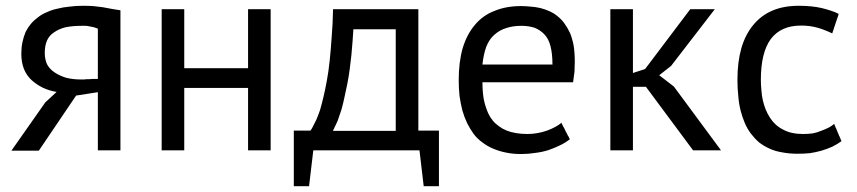

<svg xmlns="http://www.w3.org/2000/svg" viewBox="-20 -520 2963 664"><path d="M318.4 0Q337.9 0 396.5 0Q396.5 -121.1 396.5 -484.4Q380.9 -487.3 366.2 -489.3Q350.6 -492.2 335 -495.1Q319.3 -497.1 301.8 -499Q285.2 -500 267.6 -500Q242.2 -500 220.7 -497.1Q198.2 -495.1 179.7 -490.2Q160.2 -486.3 143.6 -478.5Q126 -471.7 112.3 -460.9Q97.7 -450.2 86.9 -437.5Q76.2 -424.8 68.4 -409.2Q61.5 -392.6 57.6 -374Q53.7 -355.5 53.7 -334Q53.7 -305.7 62.5 -282.2Q71.3 -259.8 88.9 -243.2Q106.4 -227.5 127.9 -216.8Q150.4 -206.1 175.8 -202.1Q163.1 -190.4 136.7 -166Q107.4 -124 19.5 1Q43 1 114.3 1Q146.5 -46.9 243.2 -189.5Q261.7 -192.4 318.4 -201.2Q318.4 -188.5 318.4 -164.1Q318.4 -138.7 318.4 -100.6Q318.4 -62.5 318.4 -37.1Q318.4 -12.7 318.4 0ZM318.4 -247.1Q308.6 -247.1 300.8 -247.1Q293 -246.1 288.1 -246.1Q282.2 -246.1 278.3 -246.1Q274.4 -245.1 271.5 -245.1Q268.6 -245.1 263.7 -245.1Q262.7 -245.1 260.7 -245.1Q232.4 -245.1 209 -251Q186.5 -257.8 168.9 -269.5Q151.4 -281.2 142.6 -297.9Q134.8 -315.4 134.8 -336.9Q134.8 -362.3 142.6 -379.9Q150.4 -397.5 167 -408.2Q183.6 -419.9 207 -425.8Q231.4 -430.7 262.7 -430.7Q268.6 -430.7 275.4 -430.7Q282.2 -430.7 290 -428.7Q297.9 -426.8 304.7 -425.8Q311.5 -423.8 318.4 -420.9Q318.4 -387.7 318.4 -358.4Q318.4 -328.1 318.4 -301.8Q318.4 -286.1 318.4 -273.4Q318.4 -259.8 318.4 -247.1Z M837.9 0Q857.4 0 916 0Q916 -122.1 916 -488.3Q896.5 -488.3 837.9 -488.3Q837.9 -437.5 837.9 -284.2Q782.2 -284.2 617.2 -284.2Q617.2 -335 617.2 -488.3Q597.7 -488.3 539.1 -488.3Q539.1 -366.2 539.1 0Q558.6 0 617.2 0Q617.2 -53.7 617.2 -215.8Q671.9 -215.8 837.9 -215.8Q837.9 -162.1 837.9 0Z M1498 -68.4Q1480.5 -68.4 1426.8 -68.4Q1426.8 -173.8 1426.8 -488.3Q1353.5 -488.3 1131.8 -488.3Q1130.9 -436.5 1127 -391.6Q1124 -346.7 1120.1 -309.6Q1116.2 -272.5 1110.4 -241.2Q1104.5 -209 1098.6 -184.6Q1092.8 -160.2 1086.9 -139.6Q1080.1 -120.1 1074.2 -106.4Q1067.4 -92.8 1062.5 -83Q1057.6 -73.2 1053.7 -68.4Q1034.2 -68.4 996.1 -68.4Q996.1 -20.5 996.1 124Q1008.8 124 1048.8 124Q1052.7 92.8 1063.5 0Q1155.3 0 1430.7 0Q1434.6 31.2 1445.3 124Q1459 124 1498 124Q1498 112.3 1498 87.9Q1498 64.5 1498 28.3Q1498 -7.8 1498 -32.2Q1498 -55.7 1498 -68.4ZM1131.8 -68.4Q1139.6 -84 1147.5 -101.6Q1154.3 -120.1 1161.1 -141.6Q1167 -163.1 1171.9 -186.5Q1176.8 -209 1181.6 -232.4Q1186.5 -257.8 1189.5 -281.2Q1192.4 -305.7 1195.3 -330.1Q1197.3 -354.5 1199.2 -376Q1201.2 -398.4 1202.1 -418.9Q1251 -418.9 1348.6 -418.9Q1348.6 -331.1 1348.6 -67.4Q1346.7 -67.4 1338.9 -67.4Q1338.9 -67.4 1337.9 -67.4Q1337.9 -67.4 1336.9 -67.4Q1336.9 -67.4 1335.9 -67.4Q1335.9 -67.4 1335 -67.4Q1335 -67.4 1334 -67.4Q1334 -67.4 1333 -67.4Q1333 -67.4 1332 -67.4Q1332 -67.4 1331.1 -67.4Q1331.1 -67.4 1329.1 -67.4Q1329.1 -67.4 1328.1 -67.4Q1328.1 -67.4 1327.1 -67.4Q1327.1 -67.4 1326.2 -67.4Q1326.2 -67.4 1325.2 -67.4Q1325.2 -67.4 1324.2 -67.4Q1324.2 -67.4 1323.2 -67.4Q1323.2 -67.4 1322.3 -67.4Q1322.3 -67.4 1321.3 -67.4Q1321.3 -67.4 1320.3 -67.4Q1320.3 -67.4 1319.3 -67.4Q1319.3 -67.4 1318.4 -67.4Q1318.4 -67.4 1317.4 -67.4Q1317.4 -67.4 1316.4 -67.4Q1315.4 -67.4 1314.5 -67.4Q1314.5 -67.4 1313.5 -67.4Q1313.5 -67.4 1312.5 -67.4Q1312.5 -67.4 1311.5 -67.4Q1311.5 -67.4 1310.5 -67.4Q1310.5 -67.4 1309.6 -67.4Q1309.6 -67.4 1308.6 -67.4Q1308.6 -67.4 1307.6 -67.4Q1307.6 -67.4 1306.6 -67.4Q1306.6 -67.4 1305.7 -67.4Q1304.7 -67.4 1303.7 -67.4Q1303.7 -67.4 1302.7 -67.4Q1302.7 -67.4 1301.8 -67.4Q1301.8 -67.4 1300.8 -67.4Q1300.8 -67.4 1299.8 -67.4Q1299.8 -67.4 1298.8 -67.4Q1298.8 -67.4 1297.9 -67.4Q1297.9 -67.4 1296.9 -67.4Q1296.9 -67.4 1295.9 -67.4Q1295.9 -67.4 1293.9 -67.4Q1293.9 -67.4 1293 -67.4Q1293 -67.4 1292 -67.4Q1292 -67.4 1291 -67.4Q1291 -67.4 1290 -67.4Q1290 -67.4 1289.1 -67.4Q1289.1 -67.4 1288.1 -67.4Q1288.1 -67.4 1287.1 -67.4Q1287.1 -67.4 1286.1 -67.4Q1286.1 -67.4 1284.2 -67.4Q1284.2 -67.4 1283.2 -67.4Q1283.2 -67.4 1282.2 -67.4Q1282.2 -67.4 1281.2 -67.4Q1281.2 -67.4 1280.3 -67.4Q1280.3 -67.4 1279.3 -67.4Q1279.3 -67.4 1278.3 -67.4Q1278.3 -67.4 1276.4 -67.4Q1276.4 -67.4 1275.4 -67.4Q1275.4 -67.4 1274.4 -67.4Q1274.4 -67.4 1273.4 -67.4Q1273.4 -67.4 1272.5 -67.4Q1272.5 -67.4 1271.5 -67.4Q1271.5 -67.4 1270.5 -67.4Q1270.5 -67.4 1269.5 -67.4Q1268.6 -67.4 1267.6 -67.4Q1267.6 -67.4 1266.6 -67.4Q1266.6 -67.4 1265.6 -67.4Q1265.6 -67.4 1264.6 -67.4Q1264.6 -67.4 1263.7 -67.4Q1263.7 -67.4 1262.7 -67.4Q1262.7 -67.4 1261.7 -67.4Q1261.7 -67.4 1260.7 -67.4Q1259.8 -67.4 1258.8 -67.4Q1258.8 -67.4 1257.8 -67.4Q1257.8 -67.4 1256.8 -67.4Q1256.8 -67.4 1255.9 -67.4Q1255.9 -67.4 1254.9 -67.4Q1254.9 -67.4 1253.9 -67.4Q1253.9 -67.4 1252.9 -67.4Q1252.9 -67.4 1252 -67.4Q1252 -67.4 1251 -67.4Q1251 -67.4 1250 -67.4Q1250 -67.4 1249 -67.4Q1249 -67.4 1248 -67.4Q1248 -67.4 1247.1 -67.4Q1247.1 -67.4 1246.1 -67.4Q1246.1 -67.4 1245.1 -67.4Q1245.1 -67.4 1244.1 -67.4Q1244.1 -67.4 1243.2 -67.4Q1243.2 -67.4 1242.2 -67.4Q1242.2 -67.4 1241.2 -67.4Q1241.2 -67.4 1240.2 -67.4Q1240.2 -67.4 1239.3 -67.4Q1239.3 -67.4 1238.3 -67.4Q1238.3 -67.4 1237.3 -67.4Q1237.3 -67.4 1236.3 -67.4Q1236.3 -67.4 1235.4 -67.4Q1235.4 -67.4 1234.4 -67.4Q1234.4 -67.4 1233.4 -67.4Q1233.4 -67.4 1232.4 -67.4Q1232.4 -67.4 1231.4 -67.4Q1231.4 -67.4 1230.5 -67.4Q1229.5 -67.4 1228.5 -67.4Q1228.5 -67.4 1227.5 -67.4Q1227.5 -67.4 1226.6 -67.4Q1226.6 -67.4 1225.6 -67.4Q1225.6 -67.4 1224.6 -67.4Q1224.6 -67.4 1223.6 -67.4Q1223.6 -67.4 1222.7 -67.4Q1222.7 -67.4 1221.7 -67.4Q1221.7 -67.4 1220.7 -67.4Q1220.7 -67.4 1219.7 -67.4Q1219.7 -67.4 1218.8 -67.4Q1218.8 -67.4 1217.8 -67.4Q1217.8 -67.4 1216.8 -67.4Q1216.8 -67.4 1215.8 -67.4Q1215.8 -67.4 1214.8 -67.4Q1214.8 -67.4 1213.9 -67.4Q1213.9 -67.4 1212.9 -67.4Q1212.9 -67.4 1211.9 -67.4Q1211.9 -67.4 1210.9 -67.4Q1210.9 -67.4 1210 -67.4Q1210 -67.4 1209 -67.4Q1209 -67.4 1208 -67.4Q1208 -67.4 1207 -67.4Q1207 -67.4 1206.1 -67.4Q1206.1 -67.4 1205.1 -67.4Q1205.1 -67.4 1204.1 -67.4Q1204.1 -67.4 1203.1 -67.4Q1203.1 -67.4 1202.1 -67.4Q1202.1 -67.4 1201.2 -67.4Q1201.2 -67.4 1200.2 -67.4Q1200.2 -67.4 1199.2 -67.4Q1199.2 -67.4 1198.2 -67.4Q1198.2 -67.4 1197.3 -67.4Q1197.3 -67.4 1196.3 -67.4Q1196.3 -67.4 1195.3 -67.4Q1195.3 -67.4 1194.3 -67.4Q1194.3 -67.4 1193.4 -67.4Q1193.4 -67.4 1192.4 -67.4Q1192.4 -67.4 1191.4 -67.4Q1191.4 -67.4 1190.4 -67.4Q1190.4 -67.4 1189.5 -67.4Q1189.5 -67.4 1188.5 -67.4Q1188.5 -67.4 1187.5 -67.4Q1187.5 -67.4 1186.5 -67.4Q1186.5 -67.4 1185.5 -67.4Q1185.5 -67.4 1184.6 -67.4Q1184.6 -67.4 1183.6 -67.4Q1183.6 -67.4 1182.6 -67.4Q1182.6 -67.4 1181.6 -67.4Q1181.6 -67.4 1180.7 -67.4Q1180.7 -67.4 1179.7 -67.4Q1179.7 -67.4 1178.7 -67.4Q1178.7 -67.4 1177.7 -67.4Q1177.7 -67.4 1176.8 -67.4Q1176.8 -67.4 1175.8 -67.4Q1175.8 -67.4 1174.8 -67.4Q1174.8 -67.4 1173.8 -67.4Q1173.8 -67.4 1172.9 -67.4Q1172.9 -67.4 1171.9 -67.4Q1171.9 -67.4 1170.9 -67.4Q1170.9 -67.4 1169.9 -67.4Q1169.9 -67.4 1168.9 -67.4Q1168.9 -67.4 1168 -67.4Q1168 -67.4 1167 -67.4Q1167 -67.4 1166 -67.4Q1166 -67.4 1165 -67.4Q1165 -67.4 1164.1 -67.4Q1164.1 -67.4 1163.1 -67.4Q1163.1 -67.4 1162.1 -67.4Q1162.1 -67.4 1161.1 -67.4Q1161.1 -67.4 1160.2 -67.4Q1160.2 -67.4 1159.2 -67.4Q1159.2 -67.4 1158.2 -67.4Q1158.2 -67.4 1157.2 -67.4Q1157.2 -67.4 1156.2 -67.4Q1156.2 -67.4 1155.3 -67.4Q1155.3 -67.4 1154.3 -67.4Q1154.3 -67.4 1154.3 -67.4Q1154.3 -67.4 1153.3 -67.4Q1153.3 -67.4 1152.3 -67.4Q1152.3 -67.4 1151.4 -67.4Q1151.4 -67.4 1150.4 -67.4Q1150.4 -67.4 1149.4 -67.4Q1149.4 -67.4 1148.4 -67.4Q1148.4 -67.4 1147.5 -67.4Q1147.5 -67.4 1146.5 -67.4Q1146.5 -67.4 1145.5 -67.4Q1145.5 -67.4 1144.5 -67.4Q1144.5 -67.4 1143.6 -67.4Q1143.6 -67.4 1142.6 -67.4Q1142.6 -67.4 1141.6 -67.4Q1140.6 -67.4 1139.6 -67.4Q1139.6 -67.4 1138.7 -67.4Q1138.7 -67.4 1137.7 -67.4Q1137.7 -67.4 1136.7 -67.4Q1136.7 -67.4 1135.7 -67.4Q1135.7 -67.4 1134.8 -67.4Q1134.8 -67.4 1133.8 -67.4Q1133.8 -67.4 1132.8 -67.4Q1132.8 -67.4 1131.8 -67.4Q1131.8 -67.4 1131.8 -68.4Z M1921.9 -95.7Q1913.1 -87.9 1900.4 -81.1Q1887.7 -74.2 1872.1 -68.4Q1855.5 -62.5 1837.9 -59.6Q1821.3 -56.6 1804.7 -56.6Q1783.2 -56.6 1765.6 -59.6Q1747.1 -62.5 1732.4 -68.4Q1717.8 -74.2 1706.1 -83Q1693.4 -91.8 1684.6 -102.5Q1674.8 -114.3 1668 -128.9Q1662.1 -142.6 1657.2 -159.2Q1652.3 -175.8 1650.4 -195.3Q1648.4 -213.9 1648.4 -235.4Q1752.9 -235.4 1961.9 -235.4Q1964.8 -254.9 1966.8 -272.5Q1967.8 -290 1967.8 -306.6Q1967.8 -336.9 1963.9 -362.3Q1959 -387.7 1951.2 -406.2Q1942.4 -424.8 1931.6 -439.5Q1921.9 -453.1 1908.2 -463.9Q1895.5 -474.6 1879.9 -481.4Q1864.3 -488.3 1848.6 -492.2Q1832 -496.1 1815.4 -497.1Q1797.9 -499 1781.2 -499Q1730.5 -499 1690.4 -482.4Q1649.4 -466.8 1622.1 -433.6Q1594.7 -401.4 1580.1 -353.5Q1566.4 -305.7 1566.4 -243.2Q1566.4 -213.9 1569.3 -187.5Q1573.2 -161.1 1579.1 -137.7Q1585.9 -114.3 1595.7 -93.8Q1605.5 -74.2 1618.2 -56.6Q1630.9 -40 1648.4 -27.3Q1665 -14.6 1685.5 -5.9Q1706.1 2.9 1730.5 7.8Q1753.9 12.7 1782.2 12.7Q1806.6 12.7 1831.1 8.8Q1855.5 5.9 1877 -1Q1899.4 -8.8 1917 -17.6Q1935.5 -26.4 1950.2 -38.1Q1950.2 -39.1 1950.2 -40Q1950.2 -40 1949.2 -41Q1949.2 -41 1949.2 -42Q1949.2 -42 1948.2 -43Q1948.2 -43.9 1947.3 -44.9Q1947.3 -44.9 1947.3 -45.9Q1947.3 -45.9 1946.3 -46.9Q1946.3 -46.9 1946.3 -47.9Q1946.3 -47.9 1945.3 -48.8Q1945.3 -48.8 1945.3 -49.8Q1945.3 -49.8 1944.3 -49.8Q1944.3 -49.8 1944.3 -50.8Q1944.3 -50.8 1943.4 -51.8Q1943.4 -51.8 1942.4 -53.7Q1942.4 -53.7 1942.4 -54.7Q1942.4 -54.7 1942.4 -55.7Q1942.4 -55.7 1941.4 -55.7Q1941.4 -55.7 1941.4 -56.6Q1941.4 -56.6 1940.4 -57.6Q1940.4 -57.6 1940.4 -58.6Q1940.4 -58.6 1940.4 -59.6Q1940.4 -59.6 1939.5 -59.6Q1939.5 -59.6 1938.5 -61.5Q1938.5 -61.5 1938.5 -62.5Q1938.5 -62.5 1938.5 -62.5Q1938.5 -62.5 1937.5 -63.5Q1937.5 -63.5 1937.5 -64.5Q1937.5 -64.5 1936.5 -65.4Q1936.5 -65.4 1936.5 -65.4Q1936.5 -66.4 1935.5 -67.4Q1935.5 -67.4 1935.5 -67.4Q1935.5 -67.4 1934.6 -69.3Q1934.6 -69.3 1934.6 -69.3Q1934.6 -69.3 1933.6 -71.3Q1933.6 -71.3 1933.6 -71.3Q1933.6 -71.3 1933.6 -72.3Q1933.6 -72.3 1932.6 -73.2Q1932.6 -73.2 1932.6 -73.2Q1932.6 -73.2 1932.6 -74.2Q1932.6 -74.2 1931.6 -75.2Q1931.6 -75.2 1931.6 -76.2Q1931.6 -76.2 1931.6 -76.2Q1931.6 -77.1 1930.7 -78.1Q1930.7 -78.1 1929.7 -79.1Q1929.7 -80.1 1928.7 -81.1Q1928.7 -81.1 1927.7 -82Q1927.7 -82 1927.7 -83Q1927.7 -83 1926.8 -84Q1926.8 -84 1926.8 -85Q1926.8 -85 1925.8 -85.9Q1925.8 -85.9 1925.8 -86.9Q1925.8 -86.9 1924.8 -87.9Q1924.8 -87.9 1924.8 -88.9Q1924.8 -89.8 1923.8 -90.8Q1923.8 -90.8 1922.9 -91.8Q1922.9 -91.8 1922.9 -92.8Q1922.9 -92.8 1921.9 -93.8Q1921.9 -93.8 1921.9 -95.7ZM1862.3 -401.4Q1877 -386.7 1883.8 -360.4Q1890.6 -334 1890.6 -296.9Q1809.6 -296.9 1648.4 -296.9Q1652.3 -333 1662.1 -359.4Q1672.9 -385.7 1690.4 -400.4Q1708 -416 1730.5 -422.9Q1753.9 -430.7 1783.2 -430.7Q1808.6 -430.7 1829.1 -423.8Q1848.6 -416 1862.3 -401.4Z M2377 0Q2401.4 0 2473.6 0Q2432.6 -54.7 2310.5 -220.7Q2297.9 -230.5 2259.8 -259.8Q2269.5 -267.6 2300.8 -292Q2338.9 -340.8 2452.1 -488.3Q2430.7 -488.3 2367.2 -488.3Q2328.1 -436.5 2210.9 -281.2Q2200.2 -277.3 2168.9 -267.6Q2168.9 -322.3 2168.9 -488.3Q2149.4 -488.3 2090.8 -488.3Q2090.8 -366.2 2090.8 0Q2110.4 0 2168.9 0Q2168.9 -54.7 2168.9 -219.7Q2179.7 -219.7 2213.9 -219.7Q2254.9 -165 2377 0Z M2865.2 -91.8Q2856.4 -84 2844.7 -78.1Q2833 -72.3 2819.3 -67.4Q2805.7 -61.5 2790 -58.6Q2774.4 -56.6 2756.8 -56.6Q2736.3 -56.6 2718.8 -60.5Q2701.2 -64.5 2687.5 -72.3Q2673.8 -79.1 2662.1 -89.8Q2651.4 -99.6 2642.6 -113.3Q2633.8 -127 2627.9 -141.6Q2622.1 -156.2 2618.2 -172.9Q2614.3 -189.5 2613.3 -207Q2611.3 -224.6 2611.3 -244.1Q2611.3 -337.9 2645.5 -384.8Q2680.7 -431.6 2750 -431.6Q2765.6 -431.6 2780.3 -429.7Q2794.9 -427.7 2808.6 -423.8Q2822.3 -419.9 2834 -415Q2846.7 -410.2 2858.4 -404.3Q2858.4 -404.3 2858.4 -405.3Q2858.4 -405.3 2858.4 -406.2Q2858.4 -406.2 2859.4 -407.2Q2859.4 -407.2 2859.4 -408.2Q2859.4 -408.2 2859.4 -409.2Q2859.4 -410.2 2860.4 -411.1Q2860.4 -411.1 2860.4 -412.1Q2860.4 -412.1 2861.3 -413.1Q2861.3 -413.1 2861.3 -414.1Q2861.3 -414.1 2861.3 -415Q2861.3 -415 2862.3 -416Q2862.3 -416 2862.3 -417Q2862.3 -417 2862.3 -417Q2862.3 -417 2862.3 -418Q2862.3 -418 2863.3 -418.9Q2863.3 -418.9 2863.3 -420.9Q2863.3 -420.9 2864.3 -421.9Q2864.3 -421.9 2864.3 -422.9Q2864.3 -422.9 2864.3 -422.9Q2864.3 -422.9 2864.3 -423.8Q2864.3 -423.8 2865.2 -425.8Q2865.2 -425.8 2865.2 -426.8Q2865.2 -426.8 2866.2 -427.7Q2866.2 -427.7 2866.2 -427.7Q2866.2 -428.7 2866.2 -429.7Q2866.2 -429.7 2867.2 -430.7Q2867.2 -430.7 2867.2 -430.7Q2867.2 -431.6 2867.2 -432.6Q2867.2 -432.6 2868.2 -433.6Q2868.2 -433.6 2868.2 -433.6Q2868.2 -434.6 2868.2 -435.5Q2868.2 -435.5 2868.2 -435.5Q2868.2 -436.5 2869.1 -437.5Q2869.1 -437.5 2869.1 -438.5Q2869.1 -438.5 2870.1 -439.5Q2870.1 -439.5 2870.1 -440.4Q2870.1 -440.4 2870.1 -441.4Q2870.1 -441.4 2870.1 -441.4Q2870.1 -441.4 2871.1 -443.4Q2871.1 -443.4 2871.1 -444.3Q2871.1 -444.3 2872.1 -445.3Q2872.1 -445.3 2872.1 -446.3Q2872.1 -446.3 2872.1 -447.3Q2872.1 -447.3 2873 -448.2Q2873 -448.2 2873 -449.2Q2873 -449.2 2873 -450.2Q2873 -450.2 2874 -451.2Q2874 -451.2 2874 -452.1Q2874 -452.1 2874 -453.1Q2874 -453.1 2874 -453.1Q2874 -453.1 2875 -455.1Q2875 -455.1 2875 -456.1Q2875 -456.1 2876 -457Q2876 -457 2876 -458Q2876 -458 2876 -459Q2876 -459 2877 -460Q2877 -460 2877 -460.9Q2877 -460.9 2877 -460.9Q2877 -460.9 2877.9 -462.9Q2877.9 -462.9 2877.9 -463.9Q2877.9 -463.9 2877.9 -463.9Q2877.9 -464.8 2878.9 -465.8Q2878.9 -465.8 2878.9 -466.8Q2878.9 -466.8 2878.9 -467.8Q2878.9 -467.8 2879.9 -468.8Q2879.9 -468.8 2879.9 -469.7Q2879.9 -469.7 2879.9 -470.7Q2879.9 -470.7 2880.9 -471.7Q2868.2 -478.5 2852.5 -483.4Q2837.9 -488.3 2821.3 -492.2Q2804.7 -496.1 2785.2 -498Q2765.6 -500 2742.2 -500Q2690.4 -500 2651.4 -483.4Q2612.3 -466.8 2585 -433.6Q2557.6 -400.4 2543.9 -353.5Q2530.3 -305.7 2530.3 -244.1Q2530.3 -214.8 2533.2 -188.5Q2535.2 -162.1 2541 -138.7Q2546.9 -115.2 2555.7 -94.7Q2564.5 -74.2 2577.1 -57.6Q2589.8 -41 2605.5 -27.3Q2622.1 -14.6 2641.6 -5.9Q2660.2 2.9 2684.6 6.8Q2709 11.7 2737.3 11.7Q2759.8 11.7 2780.3 9.8Q2800.8 6.8 2821.3 1Q2840.8 -4.9 2858.4 -12.7Q2876 -21.5 2890.6 -32.2Q2890.6 -32.2 2889.6 -33.2Q2889.6 -33.2 2888.7 -34.2Q2888.7 -34.2 2888.7 -35.2Q2888.7 -35.2 2888.7 -36.1Q2888.7 -36.1 2887.7 -37.1Q2887.7 -37.1 2887.7 -38.1Q2887.7 -38.1 2886.7 -39.1Q2886.7 -39.1 2886.7 -40Q2886.7 -40 2886.7 -41Q2886.7 -41 2885.7 -42Q2885.7 -42 2885.7 -43Q2885.7 -43 2884.8 -43.9Q2884.8 -43.9 2884.8 -43.9Q2884.8 -43.9 2884.8 -44.9Q2884.8 -44.9 2883.8 -45.9Q2883.8 -45.9 2883.8 -47.9Q2883.8 -47.9 2882.8 -48.8Q2882.8 -48.8 2882.8 -49.8Q2882.8 -49.8 2881.8 -49.8Q2881.8 -49.8 2881.8 -50.8Q2881.8 -50.8 2880.9 -52.7Q2880.9 -52.7 2880.9 -53.7Q2880.9 -53.7 2880.9 -53.7Q2880.9 -53.7 2879.9 -55.7Q2879.9 -55.7 2879.9 -56.6Q2879.9 -56.6 2878.9 -56.6Q2878.9 -56.6 2878.9 -57.6Q2878.9 -57.6 2878.9 -58.6Q2878.9 -58.6 2878.9 -59.6Q2878.9 -59.6 2877.9 -59.6Q2877.9 -59.6 2877.9 -60.5Q2877.9 -60.5 2877.9 -61.5Q2877.9 -61.5 2877 -61.5Q2877 -61.5 2877 -62.5Q2877 -62.5 2877 -63.5Q2877 -63.5 2876 -63.5Q2876 -63.5 2876 -64.5Q2876 -64.5 2876 -65.4Q2876 -65.4 2875 -66.4Q2875 -66.4 2875 -67.4Q2875 -67.4 2875 -68.4Q2875 -68.4 2874 -69.3Q2874 -69.3 2874 -70.3Q2874 -70.3 2873 -71.3Q2873 -71.3 2873 -71.3Q2873 -71.3 2873 -72.3Q2873 -72.3 2873 -73.2Q2873 -73.2 2872.1 -74.2Q2872.1 -74.2 2872.1 -75.2Q2872.1 -75.2 2871.1 -76.2Q2871.1 -76.2 2871.1 -77.1Q2871.1 -77.1 2870.1 -78.1Q2870.1 -78.1 2870.1 -79.1Q2870.1 -79.1 2869.1 -80.1Q2869.1 -80.1 2869.1 -81.1Q2869.1 -81.1 2869.1 -82Q2869.1 -82 2868.2 -83Q2868.2 -83 2868.2 -84Q2868.2 -84 2867.2 -85Q2867.2 -85 2867.2 -86.9Q2867.2 -86.9 2866.2 -87.9Q2866.2 -87.9 2866.2 -88.9Q2866.2 -88.9 2865.2 -89.8Q2865.2 -90.8 2865.2 -91.8Z"/></svg>

Font: Aptus Gothic JP
Style: Medium
Weight: 400
Designer: Fuminori Ogawa / Motoya
Version: Version 1